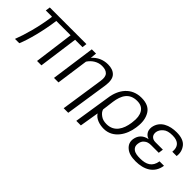

<svg xmlns="http://www.w3.org/2000/svg" viewBox="54 -1277 2172 2172"><g transform="rotate(45 1139.5 -191.0)"><path d="M648 -530H62L54 -474H148C153 -474 155 -472 154 -468C130 -291 79 -112 35 0H104C147 -98 198 -294 222 -474H451L388 0H458L523 -474H641Z M979 165H1052L1130 -349C1140 -419 1131 -469 1103 -498C1076 -527 1036 -541 984 -541C909 -541 842 -512 793 -455L801 -531H733L659 0H731L785 -386C821 -442 881 -481 949 -481C990 -481 1019 -471 1038 -451C1057 -431 1063 -398 1056 -351Z M1181 165H1254L1292 -65C1326 -9 1402 10 1463 10C1612 10 1695 -128 1713 -261L1715 -278C1725 -353 1715 -414 1684 -466C1652 -518 1597 -542 1519 -542C1358 -542 1269 -422 1249 -272ZM1448 -50C1408 -50 1377 -59 1351 -79C1325 -98 1310 -118 1304 -141L1322 -281C1338 -393 1383 -482 1509 -482C1561 -482 1598 -464 1621 -426C1643 -389 1650 -340 1641 -277L1639 -259C1623 -150 1572 -50 1448 -50Z M1979 15C2108 15 2222 -38 2242 -177H2171C2155 -76 2088 -44 1992 -44C1955 -44 1910 -46 1881 -71C1859 -89 1852 -113 1856 -143C1860 -174 1871 -198 1893 -214C1912 -231 1939 -239 1974 -239H2096L2104 -297H1986C1958 -297 1939 -305 1924 -320C1910 -336 1905 -355 1908 -382C1913 -410 1927 -435 1953 -456C1978 -479 2015 -489 2069 -489C2164 -489 2205 -441 2196 -356H2265C2273 -406 2261 -451 2231 -490C2201 -528 2149 -547 2076 -547C1967 -547 1854 -506 1834 -386C1830 -352 1836 -324 1854 -302C1866 -286 1884 -274 1906 -267C1837 -254 1792 -213 1781 -142C1775 -96 1789 -60 1824 -30C1859 1 1909 15 1979 15Z"/></g></svg>

Font: Cheyenne Sans Light
Style: Italic
Weight: 300
Italic angle: -8.13011°
Designer: The Public Sans project authors (U.S. Web Design System), Libre Franklin designed by Pablo Impallari and Rodrigo Fuenzal
Foundry: The Cheyenne Sans Project Authors
Version: Version 2.007